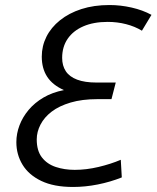

<svg xmlns="http://www.w3.org/2000/svg" viewBox="-20 -728 622 763"><path d="M270 15Q194 15 144 -9Q94 -33 69.5 -73.5Q45 -114 45 -163Q45 -197 57.5 -230Q70 -263 94 -291.5Q118 -320 153 -340.5Q188 -361 234 -370Q189 -390 167.5 -423Q146 -456 146 -503Q146 -545 164.5 -582Q183 -619 218.5 -647.5Q254 -676 303.5 -692Q353 -708 415 -708Q459 -708 503 -698Q547 -688 582 -669L544 -606Q516 -623 481 -632Q446 -641 408 -641Q352 -641 311.5 -623.5Q271 -606 249 -574Q227 -542 227 -498Q227 -467 241.5 -445Q256 -423 286.5 -411.5Q317 -400 363 -400H440L423 -334H367Q306 -334 260.5 -320.5Q215 -307 185.5 -284.5Q156 -262 141 -233Q126 -204 126 -174Q126 -129 146.5 -102.5Q167 -76 201.5 -64.5Q236 -53 277 -53Q323 -53 371.5 -64.5Q420 -76 460 -93L464 -23Q419 -5 369 5Q319 15 270 15Z"/></svg>

Font: Ubuntu Sans
Style: Italic
Weight: 400
Italic angle: -13.5°
Designer: Dalton Maag Ltd
Foundry: Dalton Maag Ltd
Version: Version 1.006